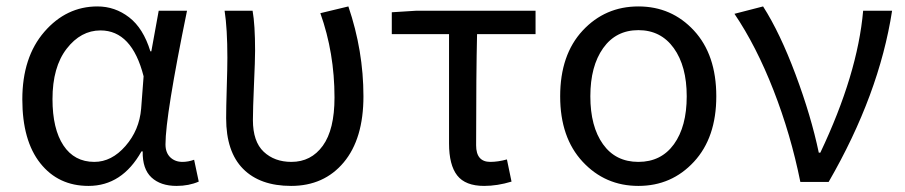

<svg xmlns="http://www.w3.org/2000/svg" viewBox="-20 -577 2870 609"><path d="M260.7 12.7Q165 12.7 107.9 -59.1Q50.8 -130.9 50.8 -261.7Q50.8 -395.5 120.6 -476.1Q190.4 -556.6 289.1 -556.6Q344.7 -556.6 389.6 -522Q434.6 -487.3 457 -414.1H460L483.4 -543H573.2Q504.9 -210 504.9 -119.1Q504.9 -92.8 520 -78.1Q535.2 -63.5 558.6 -63.5Q577.1 -63.5 595.7 -70.3L610.4 -1Q579.1 12.7 540 12.7Q489.3 12.7 460.4 -14.2Q431.6 -41 432.6 -96.7H428.7Q367.2 12.7 260.7 12.7ZM279.3 -63.5Q334 -63.5 377.9 -113.8Q421.9 -164.1 427.7 -232.4L435.5 -335Q398.4 -480.5 298.8 -480.5Q236.3 -480.5 191.4 -422.4Q146.5 -364.3 146.5 -262.7Q146.5 -168 181.2 -115.7Q215.8 -63.5 279.3 -63.5Z M903.3 12.7Q804.7 12.7 751 -41.5Q697.3 -95.7 697.3 -202.1Q697.3 -234.4 699.2 -297.9Q701.2 -361.3 701.2 -393.6Q701.2 -486.3 692.4 -543H781.2Q789.1 -499 789.1 -416Q789.1 -386.7 785.6 -308.6Q782.2 -230.5 782.2 -196.3Q782.2 -127.9 816.4 -95.7Q850.6 -63.5 904.3 -63.5Q966.8 -63.5 1003.9 -114.7Q1041 -166 1041 -267.6Q1041 -409.2 996.1 -535.2L1085 -556.6Q1132.8 -416 1132.8 -271.5Q1132.8 -136.7 1070.3 -62Q1007.8 12.7 903.3 12.7Z M1515.6 12.7Q1456.1 12.7 1430.2 -20.5Q1404.3 -53.7 1404.3 -122.1V-468.8H1222.7V-538.1L1300.8 -543H1678.7V-468.8H1493.2Q1490.2 -345.7 1490.2 -116.2Q1490.2 -63.5 1535.2 -63.5Q1559.6 -63.5 1587.9 -71.3L1602.5 -1Q1557.6 12.7 1515.6 12.7Z M1756.8 -271.5Q1756.8 -403.3 1828.1 -480Q1899.4 -556.6 2004.9 -556.6Q2110.4 -556.6 2181.2 -480Q2252 -403.3 2252 -271.5Q2252 -140.6 2181.2 -64Q2110.4 12.7 2004.9 12.7Q1899.4 12.7 1828.1 -64Q1756.8 -140.6 1756.8 -271.5ZM1892.6 -119.6Q1932.6 -63.5 2004.9 -63.5Q2077.1 -63.5 2117.7 -119.6Q2158.2 -175.8 2158.2 -271.5Q2158.2 -367.2 2117.2 -424.3Q2076.2 -481.4 2004.9 -481.4Q1933.6 -481.4 1893.1 -424.3Q1852.5 -367.2 1852.5 -271.5Q1852.5 -175.8 1892.6 -119.6Z M2518.6 0Q2488.3 -150.4 2433.6 -290.5Q2378.9 -430.7 2309.6 -533.2L2400.4 -556.6Q2454.1 -472.7 2503.4 -340.8Q2552.7 -209 2577.1 -92.8H2582Q2700.2 -341.8 2717.8 -543H2809.6Q2768.6 -277.3 2608.4 0Z"/></svg>

Font: GenYoGothic TW TTF Regular
Style: Regular
Weight: 400
Version: Version 1.300